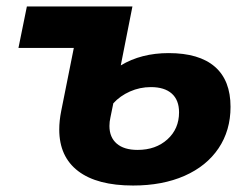

<svg xmlns="http://www.w3.org/2000/svg" viewBox="-20 -558 770 593"><path d="M692 -228Q692 -155 655 -100Q618 -45 550 -15Q482 15 391 15Q280 15 221.5 -29.5Q163 -74 163 -158Q163 -185 169 -215L208 -410H37L63 -538H389L353 -356Q416 -394 501 -394Q595 -394 643.5 -352Q692 -310 692 -228ZM533 -211Q533 -249 510.5 -269Q488 -289 446 -289Q412 -289 381.5 -275.5Q351 -262 330 -239L321 -195Q318 -182 318 -169Q318 -134 340.5 -114.5Q363 -95 405 -95Q461 -95 497 -127.5Q533 -160 533 -211Z"/></svg>

Font: Montserrat Alternates
Style: Bold Italic
Weight: 700
Italic angle: -11.3°
Designer: Julieta Ulanovsky
Foundry: Julieta Ulanovsky
Version: Version 7.200